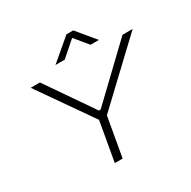

<svg xmlns="http://www.w3.org/2000/svg" viewBox="-188 -1048 1219 1228"><g transform="rotate(-30 421.5 -434.0)"><path d="M315 0 366 -290 90 -686H158L395 -342H408L768 -686H843L424 -290L373 0ZM300 -733 459 -868H509L621 -733H559L469 -842H493L368 -733Z"/></g></svg>

Font: Archivo Expanded Thin
Style: Italic
Weight: 250
Width: 7
Italic angle: -10°
Designer: Hector Gatti
Foundry: Omnibus-Type
Version: Version 2.001